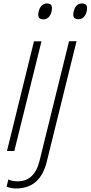

<svg xmlns="http://www.w3.org/2000/svg" viewBox="-20 -866 519 1101"><path d="M376 -629.9H418.9L248 62Q210.4 214.8 71.8 214.8Q42 214.8 18.1 204.1L27.8 163.1Q50.3 173.8 81.1 173.8Q178.2 173.8 207 55.2ZM477.1 -800.8Q465.8 -755.9 428.2 -755.9Q391.6 -755.9 402.8 -800.8Q413.1 -846.2 451.2 -846.2Q487.3 -846.2 477.1 -800.8ZM217.8 -628.9 62 0H20L174.8 -628.9ZM250 -846.2Q286.1 -846.2 275.9 -800.8Q264.2 -754.9 228 -754.9Q190.4 -754.9 202.1 -800.8Q207 -822.8 219.7 -834.5Q232.4 -846.2 250 -846.2Z"/></svg>

Font: Sinkin Sans 200 X Light Italic
Style: Regular
Weight: 200
Italic angle: -112°
Designer: Keith Bates
Foundry: K-Type
Version: Sinkin Sans (version 1.0)  by Keith Bates   •   © 2014   www